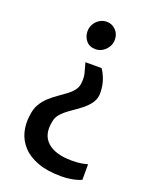

<svg xmlns="http://www.w3.org/2000/svg" viewBox="-165 -843 857 1086"><g transform="rotate(20 263.0 -300.0)"><path d="M346.5 -498.5Q361.5 -478.5 374.2 -444.5Q387 -410.5 388 -366Q389 -330 370 -302.8Q351 -275.5 322 -253.5Q293 -231.5 263.2 -211Q233.5 -190.5 212.2 -167.8Q191 -145 187.5 -115Q171.5 -35.5 219.5 7.8Q267.5 51 366.5 51Q404.5 51 427.5 46.5Q450.5 42 461 39V132Q454 136.5 435.8 142Q417.5 147.5 392.8 151.2Q368 155 341 155Q257 155 199 133.5Q141 112 107 75Q73 38 61 -9Q49 -56 56.5 -106.5Q60.5 -147 77 -175.8Q93.5 -204.5 117 -226Q140.5 -247.5 166 -265.2Q191.5 -283 214.5 -300Q237.5 -317 252.5 -337Q267.5 -357 269 -383Q272.5 -413.5 265.8 -438.8Q259 -464 249.5 -498.5ZM286 -755Q317 -755 339.8 -732.2Q362.5 -709.5 362.5 -675Q363 -651.5 351 -631.5Q339 -611.5 319.5 -599.2Q300 -587 278 -587Q241 -587 221.2 -610.2Q201.5 -633.5 200.5 -665Q200 -690.5 211.8 -710.8Q223.5 -731 243.2 -743Q263 -755 286 -755Z"/></g></svg>

Font: Merriweather Sans Medium
Style: Regular
Weight: 500
Designer: Eben Sorkin
Foundry: Eben Sorkin
Version: Version 2.001